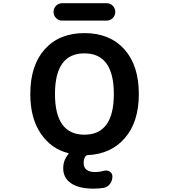

<svg xmlns="http://www.w3.org/2000/svg" viewBox="-20 -968 1040 1185"><path d="M501 -638.7Q319.3 -638.7 319.3 -387.7Q319.3 -136.7 501 -136.7Q682.6 -136.7 682.6 -387.7Q682.6 -638.7 501 -638.7ZM364.3 -840.8Q341.8 -840.8 326.2 -856.4Q310.5 -872.1 310.5 -894.5Q310.5 -917 326.2 -932.6Q341.8 -948.2 364.3 -948.2H637.7Q660.2 -948.2 675.8 -932.6Q691.4 -917 691.4 -894.5Q691.4 -872.1 675.8 -856.4Q660.2 -840.8 637.7 -840.8ZM558.6 196.3Q466.8 196.3 418.5 163.1Q370.1 129.9 370.1 70.3Q370.1 21.5 401.4 -15.6Q406.2 -21.5 399.4 -23.4Q295.9 -49.8 232.4 -142.6Q167 -237.3 167 -387.7Q167 -564.5 256.3 -664.1Q345.7 -763.7 501.5 -763.7Q657.2 -763.7 747.1 -664.1Q836.9 -564.5 836.9 -387.7Q836.9 -214.8 750 -115.2Q665 -17.6 522.5 -10.7Q513.7 -10.7 509.8 -5.9Q496.1 11.7 496.1 37.1Q496.1 93.8 567.4 93.8Q593.8 93.8 622.1 85.9Q628.9 84 634.8 84Q646.5 84 657.2 90.8Q673.8 101.6 673.8 121.1Q673.8 146.5 659.2 166.5Q644.5 186.5 620.1 191.4Q589.8 196.3 558.6 196.3Z"/></svg>

Font: Gen Jyuu Gothic Monospace Bold
Style: Bold
Weight: 700
Designer: [Source Han Sans]
Ryoko NISHIZUKA  (kana & ideographs); Paul D. Hunt (Latin, Greek & Cyrillic); Wenlong ZHANG  (bopomofo
Version: Version 1.002.20150607